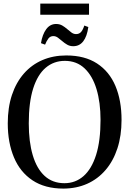

<svg xmlns="http://www.w3.org/2000/svg" viewBox="-20 -1070 742 1101"><path d="M344 11.5Q237.5 11.5 166.2 -36Q95 -83.5 59.8 -168Q24.5 -252.5 24.5 -362.5Q24.5 -453.5 48.5 -525.5Q72.5 -597.5 117 -648.2Q161.5 -699 223.2 -725.5Q285 -752 360 -752Q466 -752 536.5 -706Q607 -660 642 -577Q677 -494 677 -382.5Q677 -291.5 653.2 -219Q629.5 -146.5 585.2 -95Q541 -43.5 480 -16.2Q419 11 344 11.5ZM349.5 -19.5Q412.5 -19.5 459 -60.2Q505.5 -101 531 -181.5Q556.5 -262 556.5 -382.5Q556.5 -482.5 533.5 -558.8Q510.5 -635 465 -678Q419.5 -721 352 -721Q288.5 -721 242 -681.5Q195.5 -642 170.2 -562.5Q145 -483 145 -362.5Q145 -257 167.8 -180Q190.5 -103 236 -61.2Q281.5 -19.5 349.5 -19.5ZM400 -805Q380.5 -805 365 -814Q349.5 -823 336.8 -834.2Q324 -845.5 311.8 -854.2Q299.5 -863 286 -863Q268.5 -863 258 -849.8Q247.5 -836.5 238.5 -814L215 -822.5Q223 -872.5 245 -902.5Q267 -932.5 302 -932.5Q321.5 -932.5 336.8 -923.8Q352 -915 365 -903.5Q378 -892 390.2 -883.2Q402.5 -874.5 416 -874.5Q433 -874.5 443.8 -885.5Q454.5 -896.5 463.5 -923.5L486.5 -915Q479 -861 457.2 -833Q435.5 -805 400 -805ZM490.5 -1049.5V-985.5H211V-1049.5Z"/></svg>

Font: Merriweather 120pt
Style: Regular
Weight: 400
Version: Version 2.100